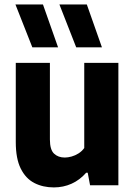

<svg xmlns="http://www.w3.org/2000/svg" viewBox="-20 -828 603 858"><path d="M220.5 9.5Q172 9.5 133.5 -10.2Q95 -30 72.8 -74.5Q50.5 -119 50.5 -193V-547H203V-204.5Q203 -159 221.5 -141.5Q240 -124 269.5 -124Q283.5 -124 299.8 -128.5Q316 -133 331 -142.5Q346 -152 356.5 -166.5V-547H509V0H382.5L372 -56H365Q336.5 -23.5 299.8 -7Q263 9.5 220.5 9.5ZM320.5 -616.5 245.5 -808H368L435.5 -616.5ZM124.5 -616.5 49 -808H172L239.5 -616.5Z"/></svg>

Font: Encode Sans SemiCondensed
Style: Bold
Weight: 700
Width: 4
Designer: Multiple Designers
Foundry: Impallari Type
Version: Version 3.002